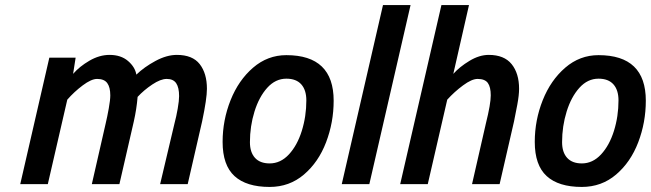

<svg xmlns="http://www.w3.org/2000/svg" viewBox="-20 -728 2573 759"><path d="M175 -500H279L269 -436Q294 -465 333.5 -488Q373 -511 413 -511Q458 -511 486 -487Q514 -463 519 -433Q550 -463 594.5 -487Q639 -511 679 -511Q741 -511 769.5 -474.5Q798 -438 798 -377Q798 -338 779 -248L722 0H613L670 -241Q677 -267 682.5 -298.5Q688 -330 688 -348Q688 -382 676.5 -399Q665 -416 639 -416Q615 -416 582 -394Q549 -372 524 -345Q520 -297 509 -248L452 0H343L398 -241Q404 -266 410 -299.5Q416 -333 416 -351Q416 -383 404 -399.5Q392 -416 364 -416Q341 -416 307 -390.5Q273 -365 246 -334L169 0H60Z M860 -167Q860 -253 891.5 -332Q923 -411 980.5 -460.5Q1038 -510 1112 -510Q1299 -510 1299 -330Q1299 -244 1269 -165.5Q1239 -87 1181.5 -38Q1124 11 1046 11Q954 11 907 -32Q860 -75 860 -167ZM1191 -331Q1191 -372 1171 -394.5Q1151 -417 1112 -417Q1069 -417 1036.5 -381Q1004 -345 986 -287Q968 -229 968 -166Q968 -126 988 -104Q1008 -82 1046 -82Q1089 -82 1122 -117.5Q1155 -153 1173 -210.5Q1191 -268 1191 -331Z M1494 -708H1603L1440 0H1331Z M1725 -708H1834L1772 -436Q1797 -464 1836 -487.5Q1875 -511 1912 -511Q1973 -511 2002.5 -474.5Q2032 -438 2032 -377Q2032 -352 2025 -314.5Q2018 -277 2012 -248L1955 0H1846L1901 -241Q1920 -317 1920 -351Q1920 -384 1908.5 -400Q1897 -416 1868 -416Q1845 -416 1810.5 -390.5Q1776 -365 1748 -334L1671 0H1562Z M2094 -167Q2094 -253 2125.5 -332Q2157 -411 2214.5 -460.5Q2272 -510 2346 -510Q2533 -510 2533 -330Q2533 -244 2503 -165.5Q2473 -87 2415.5 -38Q2358 11 2280 11Q2188 11 2141 -32Q2094 -75 2094 -167ZM2425 -331Q2425 -372 2405 -394.5Q2385 -417 2346 -417Q2303 -417 2270.5 -381Q2238 -345 2220 -287Q2202 -229 2202 -166Q2202 -126 2222 -104Q2242 -82 2280 -82Q2323 -82 2356 -117.5Q2389 -153 2407 -210.5Q2425 -268 2425 -331Z"/></svg>

Font: Cairo SemiBold
Style: Italic
Weight: 600
Italic angle: -13°
Designer: Mohamed Gaber, Accademia di Belle Arti di Urbino and others
Foundry: Kief Type Foundry, Accademia di Belle Arti di Urbino and others
Version: Version 3.011